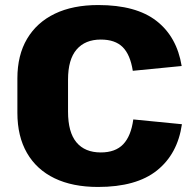

<svg xmlns="http://www.w3.org/2000/svg" viewBox="-20 -731 779 762"><path d="M369 11Q268 11 196.5 -23.5Q125 -58 87 -124Q49 -190 49 -283V-420Q49 -512 87.5 -577Q126 -642 197.5 -676.5Q269 -711 370 -711Q520 -711 601 -648Q682 -585 701 -469L507 -450Q497 -514 467 -544Q437 -574 380 -574Q318 -574 284 -534.5Q250 -495 250 -415V-288Q250 -206 283.5 -166Q317 -126 380 -126Q438 -126 469 -158.5Q500 -191 509 -257L702 -238Q685 -120 603 -54.5Q521 11 369 11Z"/></svg>

Font: Pathway Extreme 28pt ExtraBold
Style: Regular
Weight: 800
Designer: Eduardo Rodriguez Tunni
Foundry: Eduardo Rodriguez Tunni
Version: Version 1.001;gftools[0.9.26]